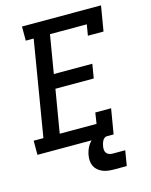

<svg xmlns="http://www.w3.org/2000/svg" viewBox="-136 -821 870 1103"><g transform="rotate(-15 299.5 -270.0)"><path d="M-1 0V-84H57L151 -651H104V-735H574L549 -586H456L467 -651H248L210 -424H439L425 -340H197L154 -84H373L383 -149H477L452 0ZM478 195H403Q386 195 369 193Q352 191 337 185Q322 179 309.5 169Q297 159 289.5 144.5Q282 130 280.5 113Q279 96 282 79Q286 55 297 33Q308 11 327 -5.5Q346 -22 370 -28.5Q394 -35 417 -35L411 0Q403 0 396 6Q389 12 385.5 19.5Q382 27 379.5 34.5Q377 42 376 50Q374 61 375 71.5Q376 82 382 90Q388 98 398 101.5Q408 105 418 105H493Z"/></g></svg>

Font: Iosevka Curly Slab MdExObl
Style: Regular
Weight: 500
Width: 7
Italic angle: -9°
Monospace: yes
Designer: Belleve Invis
Foundry: Belleve Invis
Version: Version 11.1.0; ttfautohint (v1.8.3)